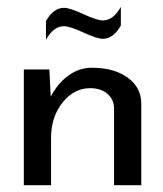

<svg xmlns="http://www.w3.org/2000/svg" viewBox="-20 -544 480 564"><path d="M335 -469Q313 -430 282 -430Q265 -430 225 -448.5Q185 -467 168 -467Q137 -467 115 -427V-482Q137 -521 168 -521Q185 -521 225 -502.5Q265 -484 282 -484Q313 -484 335 -524ZM50 0V-340H125L129 -260Q150 -300 181.5 -322.5Q213 -345 250 -345Q315 -345 355 -316Q395 -287 395 -240V0H315V-225Q315 -252 295.5 -268.5Q276 -285 245 -285Q197 -285 163.5 -242.5Q130 -200 130 -140V0Z"/></svg>

Font: Glametrix
Style: Bold
Weight: 700
Designer: gluk
Foundry: gluk
Version: Version 0.40